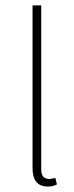

<svg xmlns="http://www.w3.org/2000/svg" viewBox="-20 -680 274 708"><path d="M158 8Q140 8 127 1.5Q114 -5 107 -20.5Q100 -36 100 -62V-660H132V-56Q132 -35 140.5 -27.5Q149 -20 162 -20Q167 -20 172.5 -21.5Q178 -23 184 -24L190 0Q184 3 175.5 5.5Q167 8 158 8Z"/></svg>

Font: Source Sans 3
Style: Regular
Weight: 200
Designer: Paul D. Hunt
Foundry: Adobe
Version: Version 3.046;hotconv 1.0.118;makeotfexe 2.5.65603